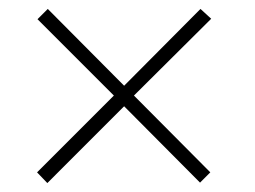

<svg xmlns="http://www.w3.org/2000/svg" viewBox="-20 -568 570 430"><path d="M86 -158 63 -182 235 -354 64 -525 87 -548 258 -376 429 -548 453 -526 280 -354 451 -182 428 -159 258 -330Z"/></svg>

Font: Noto Sans Mono Condensed ExtraLight
Style: Regular
Weight: 200
Width: 3
Designer: Monotype Design Team
Foundry: Monotype Imaging Inc.
Version: Version 2.014; ttfautohint (v1.8.4.7-5d5b)